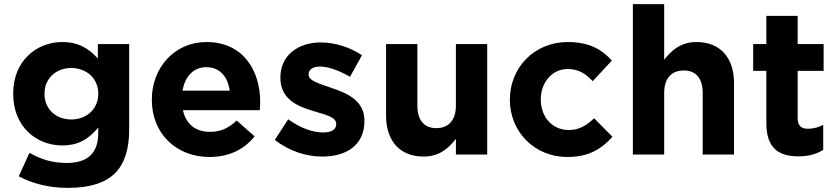

<svg xmlns="http://www.w3.org/2000/svg" viewBox="-20 -750 4062 932"><path d="M308 162C412 162 489 140 539 90C584 45 607 -25 607 -121V-536H455V-466C414 -511 365 -546 282 -546C159 -546 44 -456 44 -296V-294C44 -135 157 -44 282 -44C363 -44 412 -77 457 -131V-105C457 -9 408 41 304 41C233 41 178 23 123 -8L71 106C139 142 221 162 308 162ZM326 -170C252 -170 196 -220 196 -294V-296C196 -369 252 -420 326 -420C400 -420 457 -369 457 -296V-294C457 -221 400 -170 326 -170Z M997 12C1094 12 1166 -26 1216 -88L1129 -165C1087 -126 1050 -110 999 -110C931 -110 883 -146 868 -215H1241C1242 -229 1243 -243 1243 -255C1243 -407 1161 -546 982 -546C826 -546 717 -420 717 -267V-265C717 -101 836 12 997 12ZM1095 -310H866C878 -379 919 -424 982 -424C1046 -424 1086 -378 1095 -310Z M1544 10C1660 10 1749 -44 1749 -163V-165C1749 -263 1662 -299 1587 -324C1529 -344 1478 -358 1478 -388V-390C1478 -411 1497 -427 1534 -427C1573 -427 1626 -408 1679 -377L1737 -482C1679 -521 1605 -544 1537 -544C1429 -544 1341 -483 1341 -374V-372C1341 -268 1426 -233 1501 -211C1560 -193 1612 -182 1612 -149V-147C1612 -123 1592 -107 1548 -107C1498 -107 1437 -129 1379 -171L1314 -71C1385 -15 1469 10 1544 10Z M2036 10C2113 10 2158 -31 2193 -76V0H2345V-536H2193V-237C2193 -165 2156 -128 2098 -128C2040 -128 2006 -165 2006 -237V-536H1854V-189C1854 -66 1921 10 2036 10Z M2734 12C2841 12 2901 -29 2953 -86L2864 -176C2827 -141 2792 -119 2741 -119C2658 -119 2605 -185 2605 -267V-269C2605 -348 2659 -415 2735 -415C2789 -415 2823 -392 2857 -356L2950 -456C2900 -512 2837 -546 2736 -546C2572 -546 2455 -420 2455 -267V-265C2455 -112 2573 12 2734 12Z M3052 -730V0H3204V-299C3204 -371 3241 -408 3299 -408C3357 -408 3391 -371 3391 -299V0H3543V-347C3543 -470 3476 -546 3361 -546C3284 -546 3239 -505 3204 -460V-730Z M3856 9C3907 9 3944 -3 3976 -22V-144C3954 -132 3929 -125 3901 -125C3867 -125 3852 -142 3852 -177V-406H3978V-536H3852V-673H3700V-536H3636V-406H3700V-152C3700 -28 3763 9 3856 9Z"/></svg>

Font: Mission
Style: Bold
Weight: 700
Version: Version 1.000;FEAKit 1.0